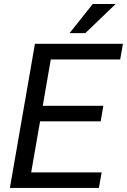

<svg xmlns="http://www.w3.org/2000/svg" viewBox="-20 -927 626 947"><path d="M323.2 -763.7H400.9L550.3 -907.2H437.5ZM489.7 -405.3H190.9L230.5 -633.8H572.8L586.4 -710.9H152.3L28.8 0H467.8L481.4 -76.7H133.8L177.7 -328.6H476.6Z"/></svg>

Font: Roboto
Style: Italic
Weight: 400
Italic angle: -12°
Designer: Google
Version: Version 2.137; 2017